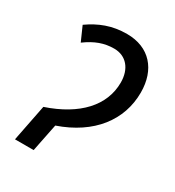

<svg xmlns="http://www.w3.org/2000/svg" viewBox="-139 -630 649 713"><g transform="rotate(30 185.0 -273.5)"><path d="M64 -157 33 0H113L137 -119C276 -167 351 -265 351 -384C351 -482 295 -547 198 -547C134 -547 85 -527 38 -494L65 -433C106 -463 142 -476 184 -476C236 -476 268 -437 268 -379C268 -280 195 -201 64 -157Z"/></g></svg>

Font: Noto Sans Condensed
Style: Italic
Weight: 400
Width: 3
Italic angle: -12°
Designer: Monotype Design Team
Foundry: Monotype Imaging Inc.
Version: Version 2.013